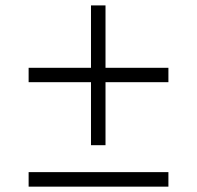

<svg xmlns="http://www.w3.org/2000/svg" viewBox="-20 -697 737 717"><path d="M374 -390.1V-154.8H319.8V-390.1H86.9V-443.8H319.8V-676.8H374V-443.8H608.9V-390.1ZM86.9 0V-54.2H608.9V0Z"/></svg>

Font: Clear Sans Light
Style: Regular
Weight: 300
Foundry: Intel Corporation
Version: Version 1.00